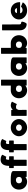

<svg xmlns="http://www.w3.org/2000/svg" viewBox="2782 -3704 944 6549"><g transform="rotate(-90 3254.5 -430.0)"><path d="M306 -332C326 -349 354 -360 386 -360C417 -360 442 -352 465 -333C483 -314 495 -287 495 -256C495 -226 486 -201 466 -180C447 -164 418 -153 386 -153C352 -153 326 -162 305 -180C288 -198 275 -225 275 -256C275 -286 287 -312 306 -332ZM681 -482 673 -489C615 -546 392 -535 331 -535C258 -535 195 -509 149 -465L141 -457C90 -407 61 -335 61 -256C61 -177 90 -105 140 -56L147 -49C192 -5 257 22 331 22C395 22 451 -2 493 -38V-3L503 7H684L694 -3V-451C694 -463 690 -473 681 -482Z M806 -592 796 -582V-443L806 -433H870V-3L880 7H1068L1079 -3V-433H1188L1198 -443V-582L1188 -592H1079C1079 -633 1081 -673 1097 -693C1101 -696 1113 -701 1124 -701C1152 -701 1173 -688 1173 -688L1177 -686L1187 -696L1251 -825L1241 -835C1241 -835 1184 -882 1090 -882C1030 -882 983 -866 948 -833L941 -826C893 -779 872 -701 870 -592Z M1342 -592 1332 -582V-443L1342 -433H1406V-3L1416 7H1604L1615 -3V-433H1724L1734 -443V-582L1724 -592H1615C1615 -633 1617 -673 1633 -693C1637 -696 1649 -701 1660 -701C1688 -701 1709 -688 1709 -688L1713 -686L1723 -696L1787 -825L1777 -835C1777 -835 1720 -882 1626 -882C1566 -882 1519 -866 1484 -833L1477 -826C1429 -779 1408 -701 1406 -592Z M2175 -356C2205 -356 2232 -345 2254 -327C2272 -308 2284 -283 2284 -256C2284 -230 2273 -206 2254 -186C2233 -169 2206 -157 2175 -157C2145 -157 2118 -167 2095 -186C2078 -204 2065 -230 2065 -256C2065 -282 2075 -308 2095 -327C2115 -344 2144 -356 2175 -356ZM1962 -68 1969 -61C2021 -10 2095 22 2176 22C2256 22 2329 -9 2380 -59L2387 -66C2438 -116 2468 -184 2468 -256C2468 -328 2438 -396 2387 -446L2379 -454C2328 -504 2256 -535 2176 -535C2096 -535 2023 -504 1970 -453L1962 -445C1911 -395 1881 -328 1881 -256C1881 -184 1912 -117 1962 -68Z M2780 -467C2779 -466 2780 -466 2779 -465V-510L2768 -520H2587L2577 -510V-3L2587 7H2771L2781 -3L2779 -268L2809 -335C2824 -348 2845 -357 2877 -357C2938 -357 2970 -330 2970 -330L2973 -327L2984 -338L3060 -492L3050 -502C3050 -502 3003 -535 2935 -535C2867 -535 2817 -500 2789 -474Z M3422 -332C3442 -349 3470 -360 3502 -360C3513 -360 3590 -338 3583 -332C3596 -319 3606 -302 3610 -280V-233C3606 -213 3597 -195 3583 -180C3564 -164 3535 -153 3502 -153C3468 -153 3442 -162 3421 -180C3404 -198 3391 -225 3391 -256C3391 -286 3403 -312 3422 -332ZM3811 -3V-857L3801 -867H3618L3608 -857L3609 -533C3544 -536 3476 -535 3448 -535C3375 -535 3311 -508 3265 -464L3257 -456C3206 -406 3177 -335 3177 -256C3177 -177 3206 -107 3256 -57L3264 -49C3309 -5 3374 22 3448 22C3512 22 3568 -2 3610 -38V-3L3620 7H3801Z M4183 -332C4203 -349 4231 -360 4263 -360C4294 -360 4319 -352 4342 -333C4360 -314 4372 -287 4372 -256C4372 -226 4363 -201 4343 -180C4324 -164 4295 -153 4263 -153C4229 -153 4203 -162 4182 -180C4165 -198 4152 -225 4152 -256C4152 -286 4164 -312 4183 -332ZM4558 -482 4550 -489C4492 -546 4269 -535 4208 -535C4135 -535 4072 -509 4026 -465L4018 -457C3967 -407 3938 -335 3938 -256C3938 -177 3967 -105 4017 -56L4024 -49C4069 -5 4134 22 4208 22C4272 22 4328 -2 4370 -38V-3L4380 7H4561L4571 -3V-451C4571 -463 4567 -473 4558 -482Z M4895 -233V-280C4899 -299 4908 -318 4922 -332C4943 -349 4971 -360 5003 -360C5035 -360 5061 -350 5083 -332C5102 -314 5114 -287 5114 -256C5114 -226 5103 -200 5084 -180C5065 -164 5037 -153 5003 -153C4971 -153 4943 -163 4922 -180C4908 -194 4899 -211 4895 -233ZM4704 7H4885L4895 -3V-38C4935 -4 4992 22 5057 22C5131 22 5196 -5 5241 -49L5248 -56C5299 -105 5328 -177 5328 -256C5328 -335 5299 -406 5248 -456L5241 -463C5196 -507 5131 -535 5057 -535C5028 -535 4965 -536 4896 -533L4897 -857L4887 -867H4704L4694 -857V-3Z M5727 -1 5734 -8C5764 -37 5803 -145 5784 -167L5782 -169H5781L5776 -174C5772 -178 5769 -178 5769 -178C5761 -179 5732 -180 5710 -198C5703 -207 5697 -218 5697 -236L5693 -822L5683 -832H5503L5493 -822L5495 -227C5495 -153 5516 -94 5556 -54L5563 -47C5598 -12 5648 7 5710 7C5716 7 5723 3 5727 -1Z M6106 -373C6122 -386 6141 -396 6168 -396C6191 -396 6209 -389 6226 -374C6237 -361 6248 -345 6253 -324H6082C6086 -341 6092 -358 6106 -373ZM6302 -185C6227 -113 6147 -124 6103 -162C6089 -176 6078 -196 6075 -216H6445L6455 -225V-228C6455 -325 6423 -402 6371 -453L6364 -460C6313 -509 6242 -535 6163 -535C6080 -535 6006 -503 5952 -452L5944 -444C5894 -395 5864 -329 5864 -256C5864 -184 5894 -118 5944 -69L5951 -62C6003 -10 6079 22 6163 22C6255 22 6336 0 6395 -57L6403 -65C6418 -80 6433 -98 6445 -119L6447 -122L6437 -132L6304 -187Z"/></g></svg>

Font: Hussar Woodtype
Style: Ultra
Weight: 900
Foundry: Cannot Into Space Fonts
Version: Version 1.07